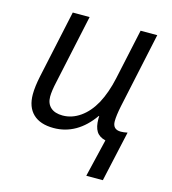

<svg xmlns="http://www.w3.org/2000/svg" viewBox="-108 -624 803 897"><g transform="rotate(15 294.0 -176.0)"><path d="M377.4 -87.9 377.9 -100.6H375.5Q337.4 -46.4 289.6 -19Q241.7 8.3 186 8.3Q120.6 8.3 86.2 -24.7Q51.8 -57.6 51.8 -119.1Q51.8 -156.2 63 -209L133.3 -536.1H214.8L143.6 -204.6Q132.8 -157.2 132.8 -129.4Q132.8 -96.2 153.3 -77.6Q173.8 -59.1 211.4 -59.1Q256.3 -59.1 296.4 -87.2Q336.4 -115.2 364.7 -166.5Q393.1 -219.7 408.7 -291.5L461.4 -536.1H542L463.9 -171.4Q454.1 -124 454.1 -96.7Q454.1 -56.6 493.7 -56.6Q507.8 -56.6 525.9 -60.5L471.7 184.1H391.6L435.1 1.5Q404.3 -5.9 390.9 -27.3Q377.4 -48.8 377.4 -87.9Z"/></g></svg>

Font: Viking Open Sans
Style: Italic
Weight: 400
Italic angle: -12°
Foundry: Ascender Corporation
Version: Version 2.000